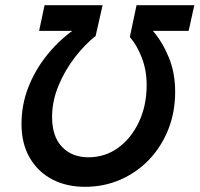

<svg xmlns="http://www.w3.org/2000/svg" viewBox="-20 -710 770 741"><path d="M730 -690 708 -591H570Q607 -548 631.5 -488.5Q656 -429 656 -356Q656 -277 629.5 -210.5Q603 -144 556 -94.5Q509 -45 445.5 -17Q382 11 308 11Q236 11 181 -18Q126 -47 94.5 -101.5Q63 -156 63 -231Q63 -305 88.5 -371Q114 -437 158 -493Q202 -549 259 -591H131L152 -690H376L349 -571Q309 -540 270 -490Q231 -440 206 -380Q181 -320 181 -259Q181 -183 219.5 -143Q258 -103 321 -103Q386 -103 436.5 -140Q487 -177 516.5 -240Q546 -303 546 -382Q546 -439 527 -488Q508 -537 481 -567L507 -690Z"/></svg>

Font: Radio Canada Medium
Style: Italic
Weight: 500
Italic angle: -12°
Designer: Charles Daoud, Etienne Aubert Bonn, Alexandre Saumier Demers, Jacques Le Bailly
Foundry: Radio-Canada
Version: Version 2.104; ttfautohint (v1.8.4.7-5d5b);gftools[0.9.28.de